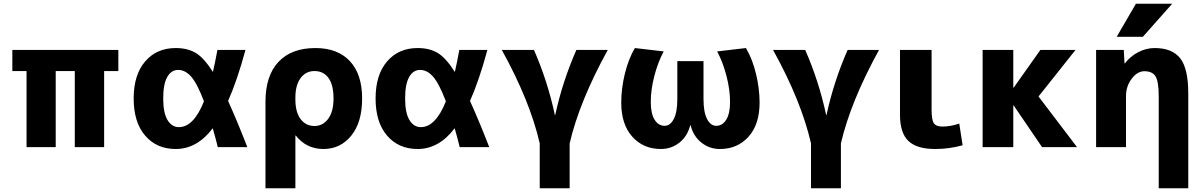

<svg xmlns="http://www.w3.org/2000/svg" viewBox="-20 -787 6437 1027"><path d="M380 -407H278V0H122V-407H46V-520H613V-407H537V0H380Z M1200 -247Q1247 -144 1303 0H1145Q1133 -49 1118 -101Q1034 10 920 10Q818 10 756.5 -61.5Q695 -133 695 -260Q695 -387 756.5 -458.5Q818 -530 920 -530Q982 -530 1026 -504.5Q1070 -479 1119 -402Q1130 -450 1143 -520H1293Q1249 -357 1200 -247ZM1071 -245Q1035 -340 1003 -376.5Q971 -413 933 -413Q896 -413 874.5 -375Q853 -337 853 -260Q853 -183 876 -145Q899 -107 937 -107Q1016 -107 1071 -245Z M1400 220V-243Q1400 -382 1469.5 -456Q1539 -530 1667 -530Q1786 -530 1851.5 -460Q1917 -390 1917 -260Q1917 -133 1859 -61.5Q1801 10 1710 10Q1619 10 1562 -62H1560V220ZM1764 -260Q1764 -333 1737 -370Q1710 -407 1662 -407Q1616 -407 1588 -369.5Q1560 -332 1560 -265V-255Q1560 -187 1588 -150Q1616 -113 1662 -113Q1707 -113 1735.5 -151.5Q1764 -190 1764 -260Z M2494 -247Q2541 -144 2597 0H2439Q2427 -49 2412 -101Q2328 10 2214 10Q2112 10 2050.5 -61.5Q1989 -133 1989 -260Q1989 -387 2050.5 -458.5Q2112 -530 2214 -530Q2276 -530 2320 -504.5Q2364 -479 2413 -402Q2424 -450 2437 -520H2587Q2543 -357 2494 -247ZM2365 -245Q2329 -340 2297 -376.5Q2265 -413 2227 -413Q2190 -413 2168.5 -375Q2147 -337 2147 -260Q2147 -183 2170 -145Q2193 -107 2231 -107Q2310 -107 2365 -245Z M3027 220H2867V-20Q2815 -247 2664 -520H2836Q2909 -354 2948 -172H2950Q2988 -349 3063 -520H3231Q3079 -244 3027 -20Z M3674 -117H3672Q3657 -58 3614 -24Q3571 10 3515 10Q3421 10 3362 -56Q3303 -122 3303 -238Q3303 -314 3322.5 -393.5Q3342 -473 3376 -530L3530 -512Q3499 -454 3480 -380.5Q3461 -307 3461 -242Q3461 -179 3481.5 -146.5Q3502 -114 3535 -114Q3565 -114 3584 -150.5Q3603 -187 3603 -258V-460H3743V-258Q3743 -187 3762 -150.5Q3781 -114 3811 -114Q3844 -114 3864.5 -146.5Q3885 -179 3885 -242Q3885 -307 3866 -380.5Q3847 -454 3816 -512L3970 -530Q4004 -473 4023.5 -393.5Q4043 -314 4043 -238Q4043 -122 3984 -56Q3925 10 3831 10Q3775 10 3732 -24Q3689 -58 3674 -117Z M4478 220H4318V-20Q4266 -247 4115 -520H4287Q4360 -354 4399 -172H4401Q4439 -349 4514 -520H4682Q4530 -244 4478 -20Z M4963 -520V-200Q4963 -146 4975 -128Q4987 -110 5021 -110Q5064 -110 5111 -126L5129 -10Q5058 10 4982 10Q4884 10 4839 -33Q4794 -76 4794 -173V-520Z M5402 -318 5545 -520H5733L5535 -271L5741 0H5554L5402 -223H5400V0H5236V-520H5400V-318Z M5843 -520H5991L5995 -448H5997Q6026 -486 6068.5 -508Q6111 -530 6156 -530Q6250 -530 6293 -475Q6336 -420 6336 -287V220H6178V-270Q6178 -351 6161 -378.5Q6144 -406 6101 -406Q6064 -406 6033.5 -366Q6003 -326 6003 -273V0H5843ZM6056 -767H6250L6093 -590H5953Z"/></svg>

Font: M PLUS 1p ExtraBold
Style: Regular
Weight: 800
Version: Version 1.062